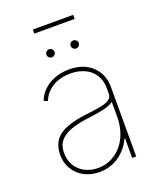

<svg xmlns="http://www.w3.org/2000/svg" viewBox="-151 -910 843 1015"><g transform="rotate(-20 270.5 -402.5)"><path d="M66.8 -147.7Q66.8 -183.9 83.5 -215.6Q91.6 -230.8 106.4 -244.1Q121.1 -257.5 144.2 -268.3Q167.3 -279.1 199 -287.1Q230.8 -295.1 272.7 -299.7Q291.9 -301.8 309.3 -304.3Q326.7 -306.8 343.8 -309.7Q360.4 -312.5 374.3 -316.6Q388.1 -320.7 398.1 -326.7Q408 -332.7 413.5 -340.7Q419 -348.7 419 -359.4V-392Q419 -426.1 407 -452.2Q394.9 -478.3 373.9 -495.9Q353 -513.5 324.8 -522.4Q296.5 -531.2 264.2 -531.2Q235.4 -531.2 210 -524.9Q184.7 -518.5 163.9 -506Q143.1 -493.6 127.7 -475.7Q112.2 -457.7 103.7 -434.7L82.4 -443.2Q93 -471.6 112 -492.4Q131 -513.1 155.2 -526.8Q179.3 -540.5 207.4 -547.2Q235.4 -554 264.2 -554Q347.3 -554 394.5 -507.8Q441.8 -461.6 441.8 -392V0H419V-110.8H416.2Q403.4 -83.1 384.8 -60.5Q366.1 -38 342.7 -22Q319.2 -6 291.5 2.7Q263.8 11.4 233 11.4Q199.6 11.4 169.4 0.9Q139.2 -9.6 116.5 -29.8Q93.8 -50.1 80.3 -79.7Q66.8 -109.4 66.8 -147.7ZM233 -11.4Q285.2 -11.4 327.1 -39.4Q348.4 -53.3 365.2 -72.8Q382.1 -92.3 394.2 -117Q406.2 -141.7 412.6 -170.8Q419 -199.9 419 -233V-315.3Q398.8 -300.4 364.3 -292.3Q329.9 -284.1 281.2 -278.4Q226.6 -272 189.6 -260.7Q152.7 -249.3 130.5 -233Q108.3 -216.6 98.9 -195.3Q89.5 -174 89.5 -147.7Q89.5 -116.5 100.5 -91.3Q111.5 -66.1 130.9 -48.3Q150.2 -30.5 176.5 -21Q202.8 -11.4 233 -11.4ZM384.9 -817.5V-794.7H157.7V-817.5ZM338.8 -690.3Q348 -690.3 354.8 -683.6Q361.5 -676.8 361.5 -667.6Q361.5 -658.4 354.8 -651.6Q348 -644.9 338.8 -644.9Q329.5 -644.9 322.8 -651.6Q316.1 -658.4 316.1 -667.6Q316.1 -676.8 322.8 -683.6Q329.5 -690.3 338.8 -690.3ZM179.7 -667.6Q179.7 -676.8 186.4 -683.6Q193.2 -690.3 202.4 -690.3Q211.6 -690.3 218.4 -683.6Q225.1 -676.8 225.1 -667.6Q225.1 -658.4 218.4 -651.6Q211.6 -644.9 202.4 -644.9Q193.2 -644.9 186.4 -651.6Q179.7 -658.4 179.7 -667.6Z"/></g></svg>

Font: Inter P Thin
Style: Regular
Weight: 100
Designer: Rasmus Andersson
Foundry: rsms
Version: Version 3.018;git-588b23468